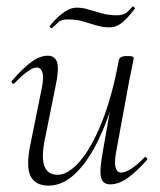

<svg xmlns="http://www.w3.org/2000/svg" viewBox="-20 -570 502 603"><path d="M133 13Q90 13 75.5 -18Q61 -49 76 -119L112 -297Q118 -328 113 -343Q108 -358 95 -358Q84 -358 66 -345Q48 -332 26 -309Q22 -305 18 -309Q14 -313 18 -317Q51 -355 78 -375Q105 -395 130 -395Q153 -395 159.5 -373.5Q166 -352 154 -297L122 -138Q109 -78 119 -49.5Q129 -21 161 -21Q194 -21 230.5 -63Q267 -105 299.5 -185.5Q332 -266 353 -380L364 -379Q344 -263 308.5 -174.5Q273 -86 228 -36.5Q183 13 133 13ZM326 9Q303 9 297.5 -12.5Q292 -34 302 -89L353 -380Q355 -394 379 -394Q392 -394 396 -392.5Q400 -391 400 -388Q400 -385 395 -361.5Q390 -338 385 -312L344 -89Q334 -28 361 -28Q373 -28 392 -40Q411 -52 433 -75Q436 -79 440.5 -74.5Q445 -70 441 -67Q407 -29 379.5 -10Q352 9 326 9ZM144 -482Q142 -481 138.5 -483.5Q135 -486 137 -489Q145 -500 158.5 -513Q172 -526 188 -536Q204 -546 221 -546Q239 -546 258.5 -540Q278 -534 300 -528Q322 -522 347 -522Q367 -522 377.5 -530.5Q388 -539 396 -549Q398 -551 401.5 -547.5Q405 -544 403 -542Q376 -507 359 -495.5Q342 -484 325 -484Q302 -484 281.5 -490.5Q261 -497 240 -503Q219 -509 193 -509Q173 -509 163.5 -500.5Q154 -492 144 -482Z"/></svg>

Font: Cormorant Garamond Light Light
Style: Italic
Weight: 300
Italic angle: -10°
Version: Version 4.001